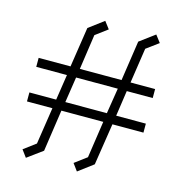

<svg xmlns="http://www.w3.org/2000/svg" viewBox="-124 -912 1035 1094"><g transform="rotate(15 393.5 -364.5)"><path d="M554 -241 516 5 428 71 397 29 468 -24 500 -241H253L217 5L127 71L96 29L167 -24L200 -241H50V-294H208L231 -445H50V-498H238L274 -734L362 -800L394 -758L323 -705L293 -498H539L574 -734L663 -800L695 -758L623 -705L592 -498H737V-445H584L562 -294H737V-241ZM285 -445 262 -294H507L531 -445Z"/></g></svg>

Font: Turret Road
Style: Regular
Weight: 400
Designer: Noponies
Foundry: Noponies
Version: Version 1.001; ttfautohint (v1.8)